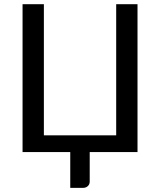

<svg xmlns="http://www.w3.org/2000/svg" viewBox="-20 -738 777 932"><path d="M647.5 0H415.5V143.5Q415.5 157 406.2 165.5Q397 174 382.5 174H321V0H89.5V-717.5H193V-81H544V-717.5H647.5Z"/></svg>

Font: Lato Medium
Style: Regular
Weight: 500
Designer: Lukasz Dziedzic
Foundry: tyPoland Lukasz Dziedzic
Version: Version 2.006; 2014-01-15